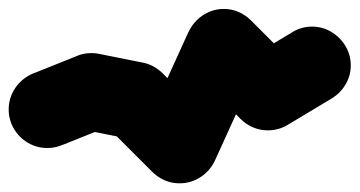

<svg xmlns="http://www.w3.org/2000/svg" viewBox="-57 -488 815 435"><path d="M-37.3 -240Q-37.3 -216.3 -25.5 -196.3Q-13.7 -176.3 6.3 -164.5Q26.3 -152.7 50 -152.7Q73.7 -152.7 93.7 -164.5Q113.7 -176.3 125.7 -196.3Q137.7 -216.3 137.7 -240Q137.7 -263.7 125.7 -283.7Q113.7 -303.7 93.7 -315.7Q73.7 -327.7 50 -327.7Q26.3 -327.7 6.3 -315.7Q-13.7 -303.7 -25.5 -283.7Q-37.3 -263.7 -37.3 -240Z M17.7 -321.3 82.3 -158.7 182.3 -198.7 117.7 -361.3Z M62.7 -280Q62.7 -256.3 74.5 -236.3Q86.3 -216.3 106.3 -204.5Q126.3 -192.7 150 -192.7Q173.7 -192.7 193.7 -204.5Q213.7 -216.3 225.7 -236.3Q237.7 -256.3 237.7 -280Q237.7 -303.7 225.7 -323.7Q213.7 -343.7 193.7 -355.7Q173.7 -367.7 150 -367.7Q126.3 -367.7 106.3 -355.7Q86.3 -343.7 74.5 -323.7Q62.7 -303.7 62.7 -280Z M167.3 -366 132.7 -194 232.7 -174 267.3 -346Z M162.7 -260Q162.7 -236.3 174.5 -216.3Q186.3 -196.3 206.3 -184.5Q226.3 -172.7 250 -172.7Q273.7 -172.7 293.7 -184.5Q313.7 -196.3 325.7 -216.3Q337.7 -236.3 337.7 -260Q337.7 -283.7 325.7 -303.7Q313.7 -323.7 293.7 -335.7Q273.7 -347.7 250 -347.7Q226.3 -347.7 206.3 -335.7Q186.3 -323.7 174.5 -303.7Q162.7 -283.7 162.7 -260Z M311.7 -321.7 188.3 -198.3 288.3 -98.3 411.7 -221.7Z M262.7 -160Q262.7 -136.3 274.5 -116.3Q286.3 -96.3 306.3 -84.5Q326.3 -72.7 350 -72.7Q373.7 -72.7 393.7 -84.5Q413.7 -96.3 425.7 -116.3Q437.7 -136.3 437.7 -160Q437.7 -183.7 425.7 -203.7Q413.7 -223.7 393.7 -235.7Q373.7 -247.7 350 -247.7Q326.3 -247.7 306.3 -235.7Q286.3 -223.7 274.5 -203.7Q262.7 -183.7 262.7 -160Z M270.3 -196.3 429.7 -123.7 529.7 -343.7 370.3 -416.3Z M362.7 -380Q362.7 -356.3 374.5 -336.3Q386.3 -316.3 406.3 -304.5Q426.3 -292.7 450 -292.7Q473.7 -292.7 493.7 -304.5Q513.7 -316.3 525.7 -336.3Q537.7 -356.3 537.7 -380Q537.7 -403.7 525.7 -423.7Q513.7 -443.7 493.7 -455.7Q473.7 -467.7 450 -467.7Q426.3 -467.7 406.3 -455.7Q386.3 -443.7 374.5 -423.7Q362.7 -403.7 362.7 -380Z M511.7 -441.7 388.3 -318.3 488.3 -218.3 611.7 -341.7Z M462.7 -280Q462.7 -256.3 474.5 -236.3Q486.3 -216.3 506.3 -204.5Q526.3 -192.7 550 -192.7Q573.7 -192.7 593.7 -204.5Q613.7 -216.3 625.7 -236.3Q637.7 -256.3 637.7 -280Q637.7 -303.7 625.7 -323.7Q613.7 -343.7 593.7 -355.7Q573.7 -367.7 550 -367.7Q526.3 -367.7 506.3 -355.7Q486.3 -343.7 474.5 -323.7Q462.7 -303.7 462.7 -280Z M505.3 -355 594.7 -205 694.7 -265 605.3 -415Z M562.7 -340Q562.7 -316.3 574.5 -296.3Q586.3 -276.3 606.3 -264.5Q626.3 -252.7 650 -252.7Q673.7 -252.7 693.7 -264.5Q713.7 -276.3 725.7 -296.3Q737.7 -316.3 737.7 -340Q737.7 -363.7 725.7 -383.7Q713.7 -403.7 693.7 -415.7Q673.7 -427.7 650 -427.7Q626.3 -427.7 606.3 -415.7Q586.3 -403.7 574.5 -383.7Q562.7 -363.7 562.7 -340Z"/></svg>

Font: Linefont Thin
Style: Regular
Weight: 100
Monospace: yes
Version: Version 3.002;gftools[0.9.33]